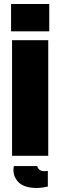

<svg xmlns="http://www.w3.org/2000/svg" viewBox="-20 -775 300 955"><path d="M40 -575H220V0H40ZM35 -755H225V-619H35ZM49 51H165Q173 83 218 75V153Q204 156 190 158Q176 160 163 160Q96 160 68 127Q40 94 49 51Z"/></svg>

Font: Protest Guerrilla
Style: Regular
Weight: 400
Designer: Octavio Pardo
Foundry: Ashler Design
Version: Version 2.005; ttfautohint (v1.8.4.7-5d5b)